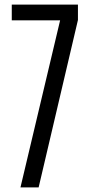

<svg xmlns="http://www.w3.org/2000/svg" viewBox="-20 -820 391 840"><path d="M69.5 0 243 -731H31.5V-800H321V-732.5L149 0Z"/></svg>

Font: Big Shoulders Display Thin Medium
Style: Regular
Weight: 500
Version: Version 2.002